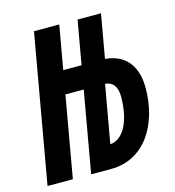

<svg xmlns="http://www.w3.org/2000/svg" viewBox="-104 -782 794 870"><g transform="rotate(-15 293.0 -346.5)"><path d="M12.2 0H130.9L197.8 -379.9H283.7L216.8 0H310.5C469.2 0 556.6 -144.5 556.6 -314.9C556.6 -429.7 495.6 -482.4 412.6 -488.8L448.7 -693.4H338.9L302.7 -488.8H216.8L252.9 -693.4H134.3ZM383.8 -379.9C418.5 -376.5 439 -355 439 -304.7C439 -207.5 407.2 -115.7 335.9 -108.9Z"/></g></svg>

Font: Cascadia Mono SemiBold
Style: Italic
Weight: 600
Italic angle: -10°
Monospace: yes
Designer: Aaron Bell
Foundry: Saja Typeworks
Version: Version 2404.023